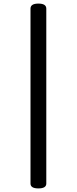

<svg xmlns="http://www.w3.org/2000/svg" viewBox="-20 -973 428 1070"><path d="M194 77Q150 77 150 50V-925Q150 -953 194 -953Q238 -953 238 -925V50Q238 77 194 77Z"/></svg>

Font: Playwrite GB S
Style: Regular
Weight: 400
Designer: Veronika Burian, José Scaglione
Foundry: TypeTogether
Version: Version 1.000